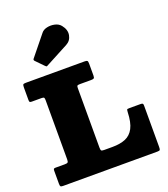

<svg xmlns="http://www.w3.org/2000/svg" viewBox="-183 -1186 1146 1313"><g transform="rotate(-20 390.0 -529.5)"><path d="M212.5 -812.5Q217 -808 219.8 -807Q222.5 -806 228 -809.5L396 -898.5Q430 -916.5 437.2 -954.8Q444.5 -993 414.5 -1030Q398.5 -1050 370.2 -1056.2Q342 -1062.5 314.8 -1056.5Q287.5 -1050.5 273.5 -1033L156.5 -888.5Q147.5 -879.5 156 -870.5ZM113.5 -615Q128.5 -615 131.8 -610.2Q135 -605.5 135 -590V-161.5Q135 -144.5 130 -139.8Q125 -135 108.5 -135H39.5Q30 -135 27.5 -131Q25 -127 25 -117V-24Q25 -8.5 28.8 -4.2Q32.5 0 47.5 0H732.5Q748.5 0 751.8 -5Q755 -10 755 -26V-327Q755 -339 751 -342Q747 -345 734.5 -345H655.5Q639.5 -345 637.5 -341.8Q635.5 -338.5 634.5 -323Q632 -248.5 610.5 -207.8Q589 -167 550 -151Q511 -135 455 -135H394.5Q377 -135 373.5 -140.2Q370 -145.5 370 -163V-595Q370 -609.5 375 -612.2Q380 -615 394.5 -615H473.5Q489 -615 494.5 -618.8Q500 -622.5 500 -639V-726Q500 -742 495.2 -746Q490.5 -750 475.5 -750H48.5Q31.5 -750 28.2 -745Q25 -740 25 -723V-634Q25 -622 28.2 -618.5Q31.5 -615 42.5 -615Z"/></g></svg>

Font: Besley Black
Style: Regular
Weight: 900
Designer: Owen Earl
Foundry: indestructible type*
Version: Version 2.001